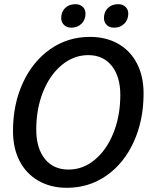

<svg xmlns="http://www.w3.org/2000/svg" viewBox="-20 -886 711 916"><path d="M42 -261Q42 -389 89.5 -491.5Q137 -594 220.5 -652Q304 -710 409 -710Q486 -710 544 -677Q602 -644 633.5 -583Q665 -522 665 -440Q665 -312 618 -209Q571 -106 487.5 -48Q404 10 299 10Q222 10 163.5 -23.5Q105 -57 73.5 -118Q42 -179 42 -261ZM554 -433Q554 -521 513 -572Q472 -623 401 -623Q332 -623 275 -576Q218 -529 185.5 -448Q153 -367 153 -268Q153 -179 194 -128Q235 -77 307 -77Q376 -77 432.5 -124Q489 -171 521.5 -252.5Q554 -334 554 -433ZM272 -800Q272 -829 290.5 -847.5Q309 -866 340 -866Q361 -866 374.5 -853.5Q388 -841 388 -821Q388 -792 369 -773Q350 -754 320 -754Q299 -754 285.5 -767Q272 -780 272 -800ZM476 -800Q476 -829 494.5 -847.5Q513 -866 544 -866Q565 -866 578.5 -853.5Q592 -841 592 -821Q592 -792 573 -773Q554 -754 524 -754Q502 -754 489 -767Q476 -780 476 -800Z"/></svg>

Font: Sarabun Medium
Style: Italic
Weight: 500
Italic angle: -10°
Designer: Suppakit Chalermlarp | Katatrad Co.,Ltd.
Foundry: Cadson Demak Co.,Ltd.
Version: Version 1.000; ttfautohint (v1.6)